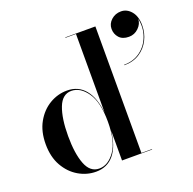

<svg xmlns="http://www.w3.org/2000/svg" viewBox="-137 -918 1070 1066"><g transform="rotate(-20 398.5 -385.0)"><path d="M604.5 -706Q604.5 -736.5 628.5 -758.2Q652.5 -780 686.5 -780Q721.5 -780 746.5 -750Q771.5 -720 771.5 -667.5Q771.5 -621.5 751.5 -581.8Q731.5 -542 693.5 -517.2Q655.5 -492.5 602.5 -492.5V-495.5Q659 -495.5 699.2 -525.8Q739.5 -556 757 -604.8Q774.5 -653.5 763 -708Q762.5 -679 738.5 -655.5Q714.5 -632 681.5 -632Q643.5 -632 624 -653.8Q604.5 -675.5 604.5 -706ZM587.5 -2.5V0H409.5V-177Q400.5 -88 360.8 -39.2Q321 9.5 254 9.5Q199.5 9.5 151 -19Q102.5 -47.5 72.2 -101Q42 -154.5 42 -229.5Q42 -304.5 72.2 -358.2Q102.5 -412 151 -440.8Q199.5 -469.5 254 -469.5Q321 -469.5 360.8 -420.8Q400.5 -372 409.5 -282.5V-747.5H347V-750H525V-2.5ZM409.5 -229.5Q409.5 -344.5 369.5 -402Q329.5 -459.5 276.5 -459.5Q223 -459.5 198.8 -396.8Q174.5 -334 174.5 -229.5Q174.5 -125.5 198.8 -63.2Q223 -1 276.5 -1Q329.5 -1 369.5 -58Q409.5 -115 409.5 -229.5Z"/></g></svg>

Font: Bodoni* 72pt Medium
Style: Regular
Weight: 500
Version: Version 2.3